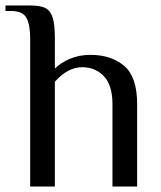

<svg xmlns="http://www.w3.org/2000/svg" viewBox="-38 -680 587 700"><path d="M72 -540Q72 -591 58 -615.5Q44 -640 2 -640H-18V-660H72Q109 -660 127.5 -650.5Q146 -641 154 -616Q162 -591 162 -540V-430Q183 -451 216.5 -465.5Q250 -480 292 -480Q367 -480 414.5 -440Q462 -400 462 -300V0H372V-300Q372 -370 340.5 -402.5Q309 -435 262 -435Q209 -435 162 -382V0H72Z"/></svg>

Font: El Messiri
Style: Regular
Weight: 400
Designer: Mohamed Gaber
Foundry: Kief Type Foundry
Version: Version 2.006